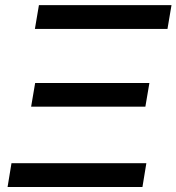

<svg xmlns="http://www.w3.org/2000/svg" viewBox="-20 -748 706 768"><path d="M10.3 0 25.9 -95.2H565.4L549.8 0ZM104.5 -321.3 120.6 -416H577.6L561.5 -321.3ZM119.6 -632.3 135.7 -727.5H666L649.9 -632.3Z"/></svg>

Font: Inter 20pt Medium
Style: Italic
Weight: 500
Italic angle: -9.3988°
Version: Version 4.001;git-66647c0bb